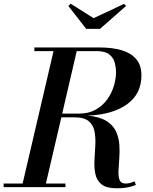

<svg xmlns="http://www.w3.org/2000/svg" viewBox="-58 -1005 820 1031"><path d="M444.5 -907.5 608 -984 619 -973 479 -850H405L309 -973L321.5 -985ZM-38.5 -19.5H63.5L229.5 -730.5H126.5V-750H479Q544.5 -750 594.5 -735.5Q644.5 -721 673 -688Q701.5 -655 701.5 -600Q701.5 -501.5 625.2 -445.8Q549 -390 413.5 -384Q477.5 -378 513.2 -355.5Q549 -333 564.5 -300Q580 -267 582.8 -229.2Q585.5 -191.5 582.5 -154.5Q579.5 -117.5 578.2 -86.8Q577 -56 584.5 -37.8Q592 -19.5 616 -19.5Q631 -19.5 642.5 -23Q654 -26.5 665 -31.5L671.5 -11.5Q644.5 -1.5 622 2.2Q599.5 6 568.5 6Q514 6 488 -14.5Q462 -35 454.5 -69Q447 -103 449.2 -143.8Q451.5 -184.5 453.8 -225Q456 -265.5 449.5 -299.5Q443 -333.5 418.5 -354.2Q394 -375 341.5 -375H271.5L188.5 -19.5H293.5V0H-38.5ZM461.5 -730.5H354L276 -395H366.5Q418.5 -395 456 -416.2Q493.5 -437.5 517.8 -471.2Q542 -505 553.5 -543.8Q565 -582.5 565 -617.5Q565 -642 558.2 -668.2Q551.5 -694.5 529.2 -712.5Q507 -730.5 461.5 -730.5Z"/></svg>

Font: Bodoni* 11pt Medium
Style: Italic
Weight: 500
Italic angle: -13°
Version: Version 2.3